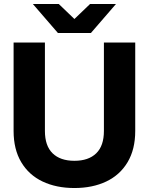

<svg xmlns="http://www.w3.org/2000/svg" viewBox="-20 -934 749 966"><path d="M48.4 -275V-720H206V-275Q206 -200.2 244.7 -162.6Q283.4 -125 354.4 -125Q425.4 -125 464.1 -162.6Q502.8 -200.2 502.8 -275V-720H660.4V-275Q660.4 -182.6 622 -118.1Q583.6 -53.6 514.6 -20.8Q445.6 12 354.4 12Q263.2 12 194.2 -20.8Q125.2 -53.6 86.8 -118.1Q48.4 -182.6 48.4 -275ZM145.2 -914H275.6L354.4 -838.4L433.2 -914H563.6L437.4 -768H271.4Z"/></svg>

Font: Aspekta Variable
Style: Regular
Weight: 400
Designer: Ivo Dolenc
Version: Version 2.100